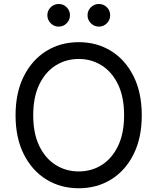

<svg xmlns="http://www.w3.org/2000/svg" viewBox="-20 -953 805 982"><path d="M382.8 9.8Q289.6 9.8 216.6 -35.4Q143.6 -80.6 101.6 -164.3Q59.6 -248 59.6 -363.3Q59.6 -479 101.6 -562.7Q143.6 -646.5 216.6 -691.9Q289.6 -737.3 382.8 -737.3Q476.1 -737.3 548.8 -691.9Q621.6 -646.5 663.3 -562.7Q705.1 -479 705.1 -363.3Q705.1 -248 663.3 -164.3Q621.6 -80.6 548.8 -35.4Q476.1 9.8 382.8 9.8ZM382.8 -76.2Q447.8 -76.2 500.2 -109.1Q552.7 -142.1 583.7 -206.3Q614.7 -270.5 614.7 -363.3Q614.7 -457 583.7 -521.2Q552.7 -585.4 500.2 -618.4Q447.8 -651.4 382.8 -651.4Q317.4 -651.4 264.6 -618.2Q211.9 -585 180.9 -520.8Q149.9 -456.5 149.9 -363.3Q149.9 -270.5 180.9 -206.5Q211.9 -142.6 264.6 -109.4Q317.4 -76.2 382.8 -76.2ZM280.3 -816.9Q256.3 -816.9 239.3 -834Q222.2 -851.1 222.2 -875Q222.2 -898.9 239.3 -915.8Q256.3 -932.6 280.3 -932.6Q304.2 -932.6 321 -915.8Q337.9 -898.9 337.9 -875Q337.9 -851.1 321 -834Q304.2 -816.9 280.3 -816.9ZM485.8 -816.9Q461.9 -816.9 444.8 -834Q427.7 -851.1 427.7 -875Q427.7 -898.9 444.8 -915.8Q461.9 -932.6 485.8 -932.6Q509.8 -932.6 526.6 -915.8Q543.5 -898.9 543.5 -875Q543.5 -851.1 526.6 -834Q509.8 -816.9 485.8 -816.9Z"/></svg>

Font: Inter
Style: Regular
Weight: 400
Designer: Rasmus Andersson
Foundry: rsms
Version: Version 4.001;git-9221beed3